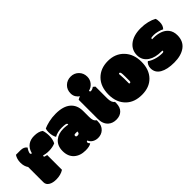

<svg xmlns="http://www.w3.org/2000/svg" viewBox="48 -1483 2252 2252"><g transform="rotate(-45 1174.5 -357.0)"><path d="M153.8 6.3Q95.7 6.3 61 -14.6Q22.5 -36.6 22.5 -79.6V-331.1Q-6.3 -371.6 -6.3 -430.9Q-6.3 -490.2 22.5 -533.7H97.2Q154.8 -533.7 179.7 -496.6Q167.5 -482.9 158.2 -461.9Q148.9 -440.9 148.9 -431.9Q148.9 -422.9 153.6 -418.5Q158.2 -414.1 167 -414.1Q184.1 -481.9 231.9 -513.7Q271.5 -540.5 329.6 -540.5Q401.9 -540.5 442.9 -509.8Q457.5 -470.7 457.5 -414.3Q457.5 -357.9 435.1 -312Q418.5 -303.2 389.2 -297.1Q359.9 -291 330.1 -291Q300.3 -291 276.6 -295.2Q252.9 -299.3 242.2 -302.7Q238.3 -298.8 238.3 -291.5Q238.3 -284.2 247.8 -280.5Q257.3 -276.9 279.8 -272.5V-27.3Q226.6 6.3 153.8 6.3Z M943.4 -241.7Q943.4 -206.5 951.2 -185.1Q959 -163.6 978.5 -151.4Q979 -148.9 979 -142.1V-133.3Q979 -64 937 -25.4Q899.9 8.8 845.2 8.8Q808.1 8.8 777.3 -8.8Q746.6 -26.4 733.4 -59.6Q716.8 -59.6 716.8 -43.5Q716.8 -29.8 733.9 -12.7Q702.1 8.8 638.2 8.8Q547.9 8.8 493.9 -40.3Q439.9 -89.4 439.9 -177.5Q439.9 -265.6 497.1 -314Q549.3 -357.4 632.3 -357.4Q660.6 -357.4 687 -353.5Q704.6 -350.1 706.1 -349.6Q707.5 -354.5 707.5 -357.9Q707.5 -370.6 686 -375Q664.6 -379.4 629.9 -379.4Q556.2 -379.4 503.9 -349.6Q480 -390.1 480 -452.1Q480 -487.3 488.8 -504.4Q523.9 -520.5 578.1 -533Q632.3 -545.4 692.4 -545.4Q816.4 -545.4 879.9 -491.2Q943.4 -437 943.4 -337.4ZM689.9 -217.8Q669.4 -217.8 669.4 -199.2Q669.4 -181.6 693.4 -181.6Q710 -181.6 717.8 -189.7Q725.6 -197.8 725.6 -217.8Q725.6 -217.8 689.9 -217.8Z M1247.6 -439.5V-246.1Q1247.6 -173.3 1282.7 -151.4Q1283.2 -148.9 1283.2 -142.1V-133.3Q1283.2 -61.5 1244.1 -25.4Q1208 8.8 1147.7 8.8Q1087.4 8.8 1048.3 -25.4Q999 -68.8 999 -152.3V-469.7Q1007.8 -476.1 1018.1 -480Q1028.3 -483.9 1039.6 -489.7Q1018.6 -500.5 1001.5 -527.1Q984.4 -553.7 984.4 -589.4Q984.4 -650.9 1024.9 -689.9Q1065.4 -729 1124.3 -729Q1183.1 -729 1222.9 -689.2Q1262.7 -649.4 1262.7 -589.4Q1262.7 -541 1232.4 -504.6Q1202.1 -468.3 1158.7 -459Q1158.7 -440.4 1172.9 -440.4Q1197.8 -440.4 1223.6 -460Q1243.2 -444.8 1247.6 -439.5Z M1551.8 -272V-186.5Q1555.2 -183.1 1563 -183.1Q1570.8 -183.1 1574.2 -188.5Q1577.6 -193.8 1577.6 -207V-276.9Q1577.6 -323.7 1573.7 -339.1Q1569.8 -354.5 1559.1 -354.5Q1552.2 -354.5 1547.4 -349.6Q1551.8 -301.3 1551.8 -272ZM1369.1 -55.7Q1289.1 -132.8 1289.1 -264.9Q1289.1 -397 1364.5 -473.4Q1439.9 -549.8 1562.5 -549.8Q1685.1 -549.8 1760.7 -470.2Q1835.9 -390.6 1835.9 -262.9Q1835.9 -135.3 1763.4 -60.1Q1690.9 15.1 1566.4 15.1Q1441.9 15.1 1369.1 -55.7Z M2122.6 -382.8Q2109.9 -378.9 2109.9 -367.7V-365.2Q2109.9 -362.8 2110.4 -362.3Q2115.7 -362.8 2124.5 -362.8H2136.2Q2191.9 -362.8 2240.5 -345.9Q2289.1 -329.1 2319.8 -292Q2354 -250 2354 -186Q2354 -86.4 2285.2 -35.6Q2216.3 15.1 2101.1 15.1Q1985.8 15.1 1920.7 -22.9Q1855.5 -61 1855.5 -134.8Q1855.5 -162.1 1867.2 -184.8Q1878.9 -207.5 1893.6 -216.8Q1920.4 -194.3 1971.4 -178Q2022.5 -161.6 2079.6 -161.6Q2102.5 -161.6 2102.5 -174.3Q2102.5 -180.2 2101.1 -184.1Q2097.7 -183.6 2092.8 -183.6H2087.4Q1983.9 -183.6 1921.9 -224.6Q1851.6 -271 1851.6 -355.5Q1851.6 -439.9 1914.6 -492.2Q1984.4 -549.8 2106.4 -549.8Q2166.5 -549.8 2218.5 -537.1Q2270.5 -524.4 2307.6 -503.4Q2316.9 -483.4 2316.9 -444.3Q2316.9 -384.8 2284.2 -353Q2259.3 -366.7 2223.4 -375.7Q2187.5 -384.8 2158.7 -384.8Q2129.9 -384.8 2122.6 -382.8Z"/></g></svg>

Font: Modak
Style: Regular
Weight: 400
Version: Version 1.036;PS Version 1.000;hotconv 1.0.79;makeotf.lib2.5